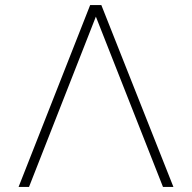

<svg xmlns="http://www.w3.org/2000/svg" viewBox="-20 -734 753 754"><path d="M53 0 334 -714H378L661 0H620L354 -675H359L94 0Z"/></svg>

Font: Alexandria ExtraLight
Style: Regular
Weight: 250
Designer: Mohamed Gaber
Foundry: Kief Type Foundry
Version: Version 5.100